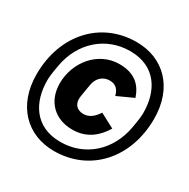

<svg xmlns="http://www.w3.org/2000/svg" viewBox="-152 -817 919 936"><g transform="rotate(30 308.0 -349.0)"><path d="M271 -18.1C470.9 -18.1 616.1 -174 616.1 -398.1C616.1 -573.2 508.2 -680 355.8 -680C155.9 -680 11 -524.1 11 -300.1C11 -125 119 -18.1 271 -18.1ZM71 -300.1C71 -315 72.1 -334.2 82 -388.8C106.9 -529.8 213.1 -626.1 350.9 -626.1C497.9 -626.1 556.1 -516 556.1 -398.1C556.1 -383.2 555 -364 545.1 -308.9C519.9 -168 414.1 -72.1 275.9 -72.1C128.9 -72.1 71 -182.2 71 -300.1ZM131 -318.9C131 -219.1 196 -153.1 296.2 -153.1C381 -153.1 431.1 -202.1 463.1 -255L382.1 -297.9C362.9 -269.2 339.8 -246.1 305 -246.1C269.2 -246.1 250 -268.1 250 -299C250 -307.2 251.1 -312.9 252.1 -321L263.1 -386C269.2 -424 296.9 -452.1 335.9 -452.1C371.1 -452.1 388.8 -431.1 396 -399.9L486.2 -441.1C465.9 -501.1 426.1 -545.1 337 -545.1C218 -545.1 131 -437.9 131 -318.9Z"/></g></svg>

Font: Margiela Mono Italic Bold It
Style: Regular
Weight: 700
Designer: Mike Abbink, Paul van der Laan, Pieter van Rosmalen
Foundry: Bold Monday
Version: Version 2.003 2021